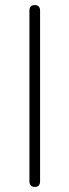

<svg xmlns="http://www.w3.org/2000/svg" viewBox="-20 -731 274 757"><path d="M117 6Q107 6 101.5 0Q96 -6 96 -16V-689Q96 -700 101.5 -705.5Q107 -711 117 -711Q127 -711 132.5 -705.5Q138 -700 138 -689V-16Q138 -6 133 0Q128 6 117 6Z"/></svg>

Font: Nunito ExtraLight
Style: Regular
Weight: 200
Designer: Vernon Adams
Foundry: Vernon Adams
Version: Version 3.602